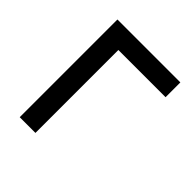

<svg xmlns="http://www.w3.org/2000/svg" viewBox="-151 -624 726 726"><g transform="rotate(45 212.5 -261.0)"><path d="M401.4 -522.5V-443.4H148.9V0H64.9V-522.5Z"/></g></svg>

Font: Inter 28pt
Style: Regular
Weight: 400
Designer: Rasmus Andersson
Foundry: rsms
Version: Version 4.001;git-66647c0bb